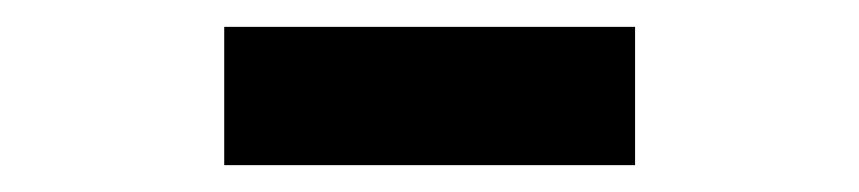

<svg xmlns="http://www.w3.org/2000/svg" viewBox="-20 -747 640 143"><path d="M147 -624V-727H453V-624Z"/></svg>

Font: Aneliza
Style: Bold
Weight: 700
Designer: Mike Abbink, Paul van der Laan, Pieter van Rosmalen
Foundry: Bold Monday
Version: Version 3.0